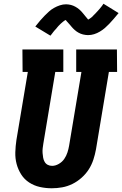

<svg xmlns="http://www.w3.org/2000/svg" viewBox="-20 -1000 655 1028"><path d="M257 8Q224 8 193 1Q162 -6 136 -23Q110 -40 93.5 -66Q77 -92 69 -122Q61 -152 62 -185Q63 -218 68 -251L129 -615H101L100 -735H319V-615H276L212 -231Q210 -219 208.5 -206Q207 -193 208 -180.5Q209 -168 211 -156Q213 -144 219 -133.5Q225 -123 235.5 -117.5Q246 -112 259 -112Q277 -112 295 -122.5Q313 -133 324 -149Q335 -165 341 -183.5Q347 -202 350 -220L416 -615H388V-735H606L607 -615H563L494 -201Q489 -173 480 -145.5Q471 -118 455.5 -93.5Q440 -69 417 -48.5Q394 -28 367.5 -15Q341 -2 313 3Q285 8 257 8ZM250 -809 169 -858Q183 -876 195.5 -890.5Q208 -905 219.5 -916.5Q231 -928 242.5 -938.5Q254 -949 269 -957.5Q284 -966 300.5 -971.5Q317 -977 334 -977Q340 -977 347 -976Q354 -975 360 -973.5Q366 -972 372 -969.5Q378 -967 383.5 -964Q389 -961 394 -957.5Q399 -954 404.5 -949.5Q410 -945 414 -940.5Q418 -936 422 -931.5Q426 -927 429.5 -922.5Q433 -918 438 -912Q443 -906 446 -902.5Q449 -899 452 -895Q456 -897 459.5 -899.5Q463 -902 468 -905.5Q473 -909 475 -911.5Q477 -914 479.5 -916.5Q482 -919 485 -922Q488 -925 491 -928Q494 -931 497 -934.5Q500 -938 504 -942Q508 -946 511.5 -950.5Q515 -955 519 -959.5Q523 -964 526.5 -969Q530 -974 534 -980L615 -930Q601 -913 588.5 -898.5Q576 -884 564.5 -872Q553 -860 541.5 -850Q530 -840 515 -831Q500 -822 484 -817Q468 -812 451 -812Q445 -812 438 -813Q431 -814 424.5 -815.5Q418 -817 412 -819.5Q406 -822 400.5 -825Q395 -828 390 -831.5Q385 -835 380 -839.5Q375 -844 370.5 -848.5Q366 -853 362.5 -857.5Q359 -862 355 -866.5Q351 -871 346 -876.5Q341 -882 337.5 -886Q334 -890 332 -893Q329 -892 325 -889.5Q321 -887 316.5 -883Q312 -879 309.5 -877Q307 -875 304.5 -872.5Q302 -870 299 -867Q296 -864 293 -861Q290 -858 287 -854Q284 -850 280.5 -846Q277 -842 273 -838Q269 -834 265.5 -829Q262 -824 258 -819Q254 -814 250 -809Z"/></svg>

Font: Iosevka Etoile Heavy
Style: Italic
Weight: 900
Italic angle: -9°
Designer: Belleve Invis
Foundry: Belleve Invis
Version: Version 22.1.2; ttfautohint (v1.8.4)